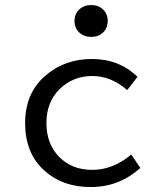

<svg xmlns="http://www.w3.org/2000/svg" viewBox="-20 -733 640 765"><path d="M343.3 -712.9Q372.1 -712.9 390.6 -695.3Q409.2 -677.7 409.2 -649.4Q409.2 -621.1 390.6 -603.5Q372.1 -585.9 343.3 -585.9Q314.9 -585.9 295.9 -603.5Q276.9 -621.1 276.9 -649.4Q276.9 -677.7 295.9 -695.3Q314.9 -712.9 343.3 -712.9ZM527.8 -426.8 486.8 -374Q422.9 -430.2 346.7 -430.2Q270.5 -429.7 217.3 -377.9Q165 -326.2 165 -242.7Q165 -159.2 216.3 -107.4Q267.6 -55.7 348.6 -56.2Q429.7 -56.2 502.9 -117.2L539.1 -64Q455.1 12.2 341.8 12.2Q228.5 12.7 154.3 -55.7Q80.1 -124 80.1 -242.2Q80.1 -360.4 158.2 -429.2Q236.3 -498 345.7 -498Q455.1 -498 527.8 -426.8Z"/></svg>

Font: SourceCodePro-Regular
Style: Regular
Weight: 400
Monospace: yes
Designer: Paul D. Hunt
Foundry: Adobe Systems Incorporated
Version: Version 1.009;PS 1.000;hotconv 1.0.70;makeotf.lib2.5.5900